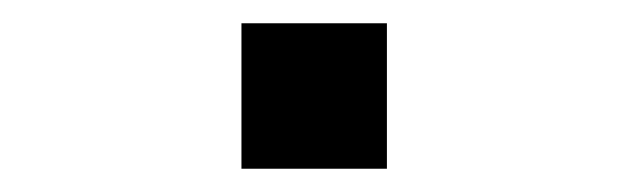

<svg xmlns="http://www.w3.org/2000/svg" viewBox="-20 -145 540 165"><path d="M187.5 -125Q187.5 -125 187.5 0H312.5Q312.5 0 312.5 -125Z"/></svg>

Font: Unifont
Style: Medium
Weight: 500
Version: Version 9.0.06